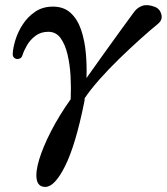

<svg xmlns="http://www.w3.org/2000/svg" viewBox="-20 -513 656 755"><path d="M158 222Q130 222 124.5 193Q119 164 134 114.5Q149 65 180.5 3.5Q212 -58 258 -123Q260 -167 257.5 -213Q255 -259 245.5 -299Q236 -339 218 -363.5Q200 -388 170 -388Q141 -388 120 -372.5Q99 -357 86.5 -335.5Q74 -314 68 -295Q65 -285 55.5 -282Q46 -279 38 -284Q30 -289 30 -301Q31 -324 40.5 -355.5Q50 -387 69.5 -417Q89 -447 118.5 -467Q148 -487 188 -487Q231 -487 258 -462Q285 -437 299 -395.5Q313 -354 317.5 -304.5Q322 -255 320 -206Q352 -251 388 -301.5Q424 -352 456.5 -396.5Q489 -441 508 -467Q521 -484 540.5 -490.5Q560 -497 589 -486Q609 -478 614.5 -456.5Q620 -435 602 -420Q569 -393 528.5 -356.5Q488 -320 447 -280Q406 -240 371 -200.5Q336 -161 313 -127Q313 -123 312.5 -118.5Q312 -114 311 -110Q277 58 236 140Q195 222 158 222Z"/></svg>

Font: Zen Old Mincho Medium
Style: Regular
Weight: 500
Designer: Yoshimichi Ohira
Foundry: Positype
Version: Version 1.500